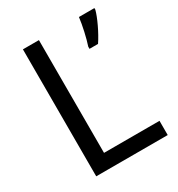

<svg xmlns="http://www.w3.org/2000/svg" viewBox="-171 -824 865 935"><g transform="rotate(-30 262.0 -357.0)"><path d="M97 0H499V-80H187V-714H97ZM499 -705V-714H412C407 -671 392 -604 379 -566V-554H427C457 -598 490 -669 499 -705Z"/></g></svg>

Font: Noto Sans Kayah Li
Style: Regular
Weight: 400
Designer: Monotype Design Team, Sérgio Martins
Foundry: Monotype Imaging Inc.
Version: Version 2.002